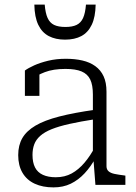

<svg xmlns="http://www.w3.org/2000/svg" viewBox="-20 -802 591 833"><path d="M394 -326V-285Q329 -275 282 -264.5Q235 -254 204 -241.5Q173 -229 154.5 -212.5Q136 -196 128.5 -175.5Q121 -155 121 -130Q121 -97 132 -75.5Q143 -54 166 -43.5Q189 -33 222 -33Q261 -33 291 -49.5Q321 -66 346.5 -96Q372 -126 393 -166L394 -116Q374 -79 347 -50Q320 -21 287 -5Q254 11 212 11Q165 11 130.5 -5Q96 -21 77.5 -52.5Q59 -84 59 -129Q59 -172 77 -203Q95 -234 134 -257Q173 -280 237 -296.5Q301 -313 394 -326ZM394 0 385 -116 383 -120V-392Q383 -433 371.5 -457Q360 -481 334 -492Q308 -503 264 -503Q211 -503 174.5 -489Q138 -475 118 -457Q116 -463 117.5 -469.5Q119 -476 123.5 -482Q128 -488 135 -492Q142 -496 151 -496V-386H88V-496Q103 -507 128.5 -518.5Q154 -530 189 -538.5Q224 -547 266 -547Q305 -547 337.5 -539.5Q370 -532 393.5 -515Q417 -498 429.5 -471Q442 -444 442 -404V-81Q442 -67 451 -59Q460 -51 477 -47.5Q494 -44 518 -41L524 -40V0ZM262 -630Q304 -630 333 -645.5Q362 -661 378 -694.5Q394 -728 395 -782H353Q350 -745 340.5 -724Q331 -703 312.5 -694Q294 -685 264 -685Q233 -685 214.5 -694Q196 -703 186.5 -724Q177 -745 174 -782H129Q130 -728 146 -694.5Q162 -661 191.5 -645.5Q221 -630 262 -630Z"/></svg>

Font: Roboto Serif SemiCondensed ExtraLight
Style: Regular
Weight: 250
Width: 4
Designer: Greg Gazdowicz
Foundry: Commercial Type
Version: Version 1.007